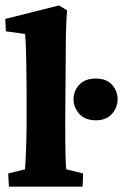

<svg xmlns="http://www.w3.org/2000/svg" viewBox="-22 -703 463 723"><path d="M11.7 0 8.8 -49.8 72.3 -65.4Q73.2 -78.1 74.7 -106.9Q76.2 -135.7 77.1 -168.9Q78.1 -202.1 78.1 -227.5V-352.5Q78.1 -384.8 77.6 -416.5Q77.1 -448.2 76.7 -477.5Q76.2 -506.8 75.2 -531.7Q74.2 -556.6 72.3 -575.2L0 -585L-2 -631.8L200.2 -682.6L230.5 -664.1Q227.5 -624 226.6 -585.4Q225.6 -546.9 225.6 -499Q225.6 -451.2 224.6 -379.9L223.6 -241.2Q223.6 -169.9 224.6 -123Q225.6 -76.2 227.5 -65.4L291 -49.8L289.1 0ZM338.9 -250Q297.9 -250 276.4 -274.4Q254.9 -298.8 254.9 -329.1Q254.9 -360.4 276.4 -383.8Q297.9 -407.2 338.9 -407.2Q378.9 -407.2 399.9 -383.8Q420.9 -360.4 420.9 -329.1Q420.9 -298.8 399.9 -274.4Q378.9 -250 338.9 -250Z"/></svg>

Font: Crimson Pro ExtraBold
Style: Regular
Weight: 800
Designer: Jacques Le Bailly
Foundry: Baron von Fonthausen
Version: Version 1.003